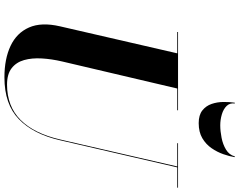

<svg xmlns="http://www.w3.org/2000/svg" viewBox="-124 -916 1055 846"><g transform="rotate(90 403.0 -492.5)"><path d="M435.5 -1000Q432.5 -978.5 446.2 -964.2Q460 -950 483.5 -943Q507 -936 532 -936Q557 -936 586.5 -941.8Q616 -947.5 639 -961.5Q662 -975.5 668.5 -1000H672Q668.5 -977 659 -949.8Q649.5 -922.5 632.5 -897.8Q615.5 -873 588.5 -857Q561.5 -841 522 -841Q486.5 -841 466.2 -857Q446 -873 437.5 -897.8Q429 -922.5 428.8 -949.8Q428.5 -977 432 -1000ZM120.5 -750H465.5V-746.5H369.5L250.5 -240Q239.5 -193 237 -149.5Q234.5 -106 244.2 -71.5Q254 -37 280 -16.8Q306 3.5 352.5 3.5Q448 3.5 507.8 -56Q567.5 -115.5 594 -230L713 -746.5H610.5V-750H806.5V-746.5H717L597.5 -230Q570.5 -112.5 504.8 -48.8Q439 15 320.5 15Q239 15 181.8 -12Q124.5 -39 100.5 -93.5Q76.5 -148 95.5 -230L214.5 -746.5H120.5Z"/></g></svg>

Font: Bodoni* 48pt
Style: Bold Italic
Weight: 700
Italic angle: -13°
Version: Version 2.3